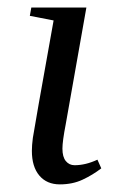

<svg xmlns="http://www.w3.org/2000/svg" viewBox="-20 -479 318 509"><path d="M145.5 -85Q145.5 -63 154.5 -52Q163.6 -41 177.7 -41Q207 -41 238.3 -55.7L248.5 -32.7Q225.6 -15.1 199 -2.7Q172.4 9.8 138.7 9.8Q104 9.8 84.2 -13.7Q64.5 -37.1 64.5 -79.1Q64.5 -93.8 67.1 -113.5Q69.8 -133.3 122.1 -424.8L59.1 -437L63 -459H209L154.3 -149.9Q145.5 -104.5 145.5 -85Z"/></svg>

Font: Liberation Serif
Style: Italic
Weight: 400
Italic angle: -16.333°
Designer: Steve Matteson
Foundry: Ascender Corporation
Version: Version 2.1.5